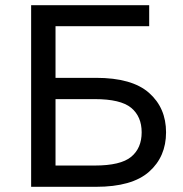

<svg xmlns="http://www.w3.org/2000/svg" viewBox="-20 -720 705 740"><path d="M100 0V-700H555V-619H194V-420H350Q489 -420 554.5 -362Q620 -304 620 -210Q620 -116 554.5 -58Q489 0 350 0ZM194 -82H345Q445 -82 485.5 -115.5Q526 -149 526 -210Q526 -271 485.5 -304.5Q445 -338 345 -338H194Z"/></svg>

Font: Golos Text
Style: Regular
Weight: 400
Designer: A.Korolkova, Vitaly Kuzmin
Foundry: ParaType Ltd
Version: Version 2.004